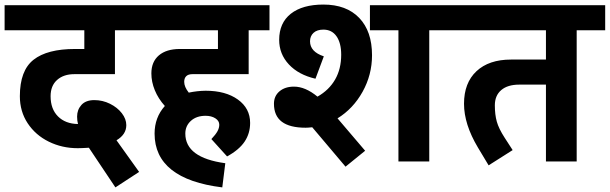

<svg xmlns="http://www.w3.org/2000/svg" viewBox="-50 -708 2674 842"><path d="M171.9 -286.1Q171.9 -230 204.3 -197.5Q236.8 -165 292 -164.1Q288.1 -179.2 288.1 -196.8Q288.1 -226.6 307.1 -247.8Q326.2 -269 363.8 -269Q399.9 -269 432.4 -252.9Q464.8 -236.8 484.4 -211.4Q503.9 -186 503.9 -159.2Q503.9 -118.2 460.9 -92.8L560.1 45.9L456.1 113.8L339.8 -60.1Q307.6 -58.1 291 -58.1Q222.2 -58.1 164.1 -86.7Q106 -115.2 71.5 -167.2Q37.1 -219.2 37.1 -286.1Q37.1 -398.9 97.2 -446Q157.2 -493.2 278.8 -493.2H319.8V-575.2H-29.8V-685.1H582V-575.2H454.1V-382.8H275.9Q229 -382.8 200.4 -357.4Q171.9 -332 171.9 -286.1Z M757.8 -349.1Q757.8 -327.1 777.8 -301.8Q814.9 -309.6 851.6 -310.1Q939.5 -310.1 993.2 -271.5Q1046.9 -232.9 1046.9 -168.9Q1046.9 -123 1022.7 -86.9Q998.5 -50.8 945.8 -22L877 -98.1Q896 -118.2 903.8 -132.6Q911.6 -147 911.6 -161.1Q911.6 -178.2 894.3 -189.2Q877 -200.2 851.6 -200.2Q811.5 -200.2 787.1 -178Q762.7 -155.8 762.7 -122.1Q762.7 -16.1 938 7.8L924.8 113.8Q776.9 95.7 702.4 36.4Q627.9 -22.9 627.9 -122.1Q627.9 -192.9 672.9 -243.2Q644 -275.4 628.9 -312.3Q613.8 -349.1 613.8 -386.2Q613.8 -437 646.7 -465.1Q679.7 -493.2 738.8 -493.2H905.8V-575.2H531.7V-685.1H1131.8V-575.2H1040.5V-382.8H793.9Q775.9 -382.8 766.8 -374Q757.8 -365.2 757.8 -349.1Z M1430.2 -189 1551.3 -46.9 1465.3 22.9 1319.3 -149.9Q1301.3 -147.9 1290.5 -147.9Q1220.7 -147.9 1186 -174.1Q1151.4 -200.2 1151.4 -252.9Q1151.4 -287.1 1175.8 -307.6Q1200.2 -328.1 1239.3 -328.1Q1289.1 -328.1 1342.3 -284.2Q1393.1 -313 1419.7 -359.4Q1446.3 -405.8 1446.3 -467.8Q1446.3 -519.5 1425.8 -548.8Q1405.3 -578.1 1368.2 -578.1Q1340.3 -578.1 1325 -564Q1309.6 -549.8 1309.6 -526.9Q1309.6 -481 1370.1 -460.9L1333.5 -362.8Q1259.3 -379.9 1216.8 -425.5Q1174.3 -471.2 1174.3 -533.2Q1174.3 -607.4 1225.3 -647.7Q1276.4 -688 1368.2 -688Q1469.2 -688 1525.4 -629.4Q1581.5 -570.8 1581.5 -465.8Q1581.5 -379.9 1540 -305.4Q1498.5 -231 1430.2 -189ZM1832.5 -575.2V0H1697.3V-575.2H1572.3V-685.1H1957.5V-575.2Z M2479 -575.2V0H2344.2V-336.9H2227.1Q2176.3 -336.9 2148.2 -313Q2120.1 -289.1 2120.1 -246.1Q2120.1 -205.1 2128.7 -174.6Q2137.2 -144 2163.1 -104L2198.2 -49.8L2092.8 17.1L2045.9 -61Q1984.9 -163.1 1984.9 -252.9Q1984.9 -344.7 2039.6 -395.8Q2094.2 -446.8 2190.9 -446.8H2344.2V-575.2H1917V-685.1H2604V-575.2Z"/></svg>

Font: Sarala
Style: Bold
Weight: 700
Designer: Andres Torresi
Foundry: Huerta Tipografica
Version: Version 1.004;PS 001.003;hotconv 1.0.70;makeotf.lib2.5.58329